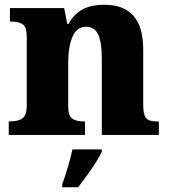

<svg xmlns="http://www.w3.org/2000/svg" viewBox="-20 -570 716 811"><path d="M17 -57H20Q58 -57 75.5 -70.5Q93 -84 93 -125V-415Q93 -454 77 -466.5Q61 -479 25 -479H22V-536H251L264 -469H269Q293 -511 329 -530.5Q365 -550 421 -550Q502 -550 543.5 -503.5Q585 -457 585 -358V-128Q585 -97 591 -82Q597 -67 610 -62Q623 -57 647 -57H651V0H410V-322Q410 -390 395 -423.5Q380 -457 344 -457Q304 -457 286 -414.5Q268 -372 268 -305V-122Q268 -83 284 -70Q300 -57 336 -57H339V0H17ZM243 208Q255 176 267.5 133Q280 90 286 61H410V71Q390 117 310 221H243Z"/></svg>

Font: Noto Serif ExtraBold
Style: Regular
Weight: 800
Designer: Monotype Design Team
Foundry: Monotype Imaging Inc.
Version: Version 1.001